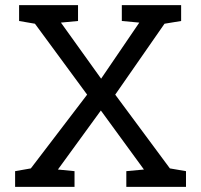

<svg xmlns="http://www.w3.org/2000/svg" viewBox="-20 -731 787 751"><path d="M474.1 -61.5 543 -67.9 374.5 -298.8 206.5 -67.9 271.5 -61.5V0H39.1V-61.5L100.6 -72.3L320.8 -360.8L116.7 -638.2L54.7 -648.9V-710.9H285.2V-648.9L218.3 -642.6L375.5 -423.3L524.9 -642.6L456.5 -648.9V-710.9H688.5V-648.9L623.5 -638.2L430.7 -360.8L644.5 -72.3L707.5 -61.5V0H474.1Z"/></svg>

Font: Suwannaphum
Style: Regular
Weight: 400
Designer: Danh Hong
Version: Version 8.002; ttfautohint (v1.8.3)